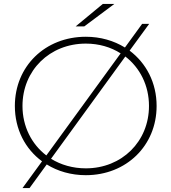

<svg xmlns="http://www.w3.org/2000/svg" viewBox="-20 -892 877 982"><path d="M217 -97C142 -154 95 -245 95 -350C95 -532 234 -669 419 -669C486 -669 547 -651 597 -619ZM621 -603C696 -545 742 -455 742 -350C742 -168 603 -31 419 -31C352 -31 291 -49 241 -80ZM219 -51C275 -16 344 4 419 4C626 4 781 -147 781 -350C781 -469 728 -569 643 -633L743 -770H707L619 -649C562 -684 494 -704 419 -704C211 -704 56 -553 56 -350C56 -231 109 -130 195 -67L95 70H131ZM565 -872H506L367 -757H411Z"/></svg>

Font: Montserrat-Alt1 ExtLt
Style: Regular
Weight: 200
Designer: Differentunic
Foundry: Differentunic
Version: Version 7.222